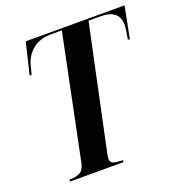

<svg xmlns="http://www.w3.org/2000/svg" viewBox="-129 -824 875 933"><g transform="rotate(-20 308.5 -357.0)"><path d="M75 0 76 -10H83Q110 -10 130.5 -20.5Q151 -31 159 -71L289 -704H234Q175 -704 138 -674Q101 -644 88 -594L77 -551H67L106 -714H617L585 -551H575Q579 -573 582 -593.5Q585 -614 585 -624Q585 -664 561.5 -684Q538 -704 486 -704H427L295 -81Q292 -66 290 -56Q288 -46 288 -39Q288 -20 305 -15Q322 -10 347 -10H353L351 0Z"/></g></svg>

Font: Noto Serif Display ExtraCondensed
Style: Bold Italic
Weight: 700
Width: 2
Italic angle: -12°
Designer: Monotype Design Team
Foundry: Monotype Imaging Inc.
Version: Version 2.009